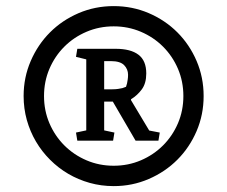

<svg xmlns="http://www.w3.org/2000/svg" viewBox="-20 -783 756 639"><path d="M58.6 -463.4Q58.6 -525.4 82.3 -580.1Q106 -634.8 146.5 -675.3Q187 -715.8 241.7 -739.3Q296.4 -762.7 358.4 -762.7Q420.4 -762.7 475.1 -739.3Q529.8 -715.8 570.3 -675.3Q610.8 -634.8 634.3 -580.1Q657.7 -525.4 657.7 -463.4Q657.7 -401.4 634.3 -346.7Q610.8 -292 570.3 -251.5Q529.8 -210.9 475.1 -187.3Q420.4 -163.6 358.4 -163.6Q316.9 -163.6 278.6 -174.3Q240.2 -185.1 207 -204.6Q173.8 -224.1 146.5 -251.5Q119.1 -278.8 99.6 -312Q80.1 -345.2 69.3 -383.5Q58.6 -421.9 58.6 -463.4ZM126.5 -463.4Q126.5 -415 144.5 -372.8Q162.6 -330.6 194.1 -299.1Q225.6 -267.6 267.8 -249.5Q310.1 -231.4 358.4 -231.4Q406.7 -231.4 449 -249.5Q491.2 -267.6 522.7 -299.1Q554.2 -330.6 572.3 -372.8Q590.3 -415 590.3 -463.4Q590.3 -511.7 572.3 -554Q554.2 -596.2 522.7 -627.7Q491.2 -659.2 449 -677.2Q406.7 -695.3 358.4 -695.3Q310.1 -695.3 267.8 -677.2Q225.6 -659.2 194.1 -627.7Q162.6 -596.2 144.5 -554Q126.5 -511.7 126.5 -463.4ZM267.1 -585.4 232.9 -593.8 237.3 -620.6H364.7Q415 -620.6 440.9 -600.8Q466.8 -581.1 466.8 -538.6Q466.8 -505.9 452.1 -485.8Q437.5 -465.8 416 -452.6V-449.7L476.6 -348.6L511.7 -341.8L507.3 -314.9H431.2L355.5 -444.8H326.7V-349.1L360.8 -341.8L356.4 -314.9H237.3L232.9 -341.8L267.1 -349.1ZM326.7 -579.6V-485.8H354Q364.7 -485.8 373 -487.1Q381.3 -488.3 387.2 -489.7Q394 -491.7 399.4 -494.1Q400.9 -499 402.8 -505.4Q403.8 -510.7 405 -518.1Q406.2 -525.4 406.2 -534.2Q406.2 -552.7 393.1 -566.2Q379.9 -579.6 349.1 -579.6Z"/></svg>

Font: Noticia Text
Style: Regular
Weight: 400
Designer: JM Sole
Foundry: JM Sole
Version: Version 1.003